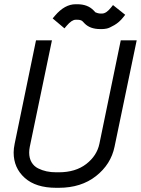

<svg xmlns="http://www.w3.org/2000/svg" viewBox="-20 -874 665 906"><path d="M120.6 -181.6Q117.7 -167 117.7 -154.3Q117.7 -127.4 128.9 -108.4Q140.1 -89.4 159.7 -79.6Q179.2 -69.8 200.2 -65.4Q221.2 -61 245.1 -61H257.3Q336.4 -61 387 -100.1Q437.5 -139.2 449.2 -196.3L549.8 -683.6H625L520.5 -181.6Q503.4 -98.6 433.1 -43.2Q362.8 12.2 257.3 12.2H245.1Q148.9 12.2 96.7 -34.7Q44.4 -81.5 44.4 -154.3Q44.4 -172.9 49.3 -196.3L149.9 -683.6H225.1ZM239.3 -799.8Q285.2 -854 336.9 -854H344.7Q394 -854 421.9 -824.7L430.2 -815.9Q431.2 -814.9 439.5 -812.5Q447.8 -810.1 453.1 -810.1H461.4Q481.4 -810.1 503.9 -838.4L513.2 -850.1L570.8 -804.2L561.5 -792.5Q543 -769 519.5 -755.4Q496.1 -741.7 483.9 -739.3Q471.7 -736.8 461.4 -736.8H453.1Q404.8 -736.8 378.9 -763.7L369.6 -773.4Q362.3 -780.8 344.7 -780.8H336.9Q318.8 -780.8 294.9 -752.9L284.2 -740.2L228.5 -787.1Z"/></svg>

Font: Anka/Coder
Style: Italic
Weight: 400
Italic angle: -12°
Monospace: yes
Version: Version 001.100